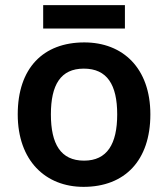

<svg xmlns="http://www.w3.org/2000/svg" viewBox="-20 -717 654 747"><path d="M466 -697H148V-606H466ZM565 -272C565 -452 458 -552 308 -552C148 -552 49 -452 49 -272C49 -92 157 10 305 10C465 10 565 -92 565 -272ZM178 -272C178 -387 216 -450 306 -450C397 -450 436 -387 436 -272C436 -157 397 -92 307 -92C216 -92 178 -157 178 -272Z"/></svg>

Font: Noto Sans Ol Chiki SemiBold
Style: Regular
Weight: 600
Designer: Monotype Design Team, Lewis McGuffie
Foundry: Monotype Imaging Inc.
Version: Version 2.003